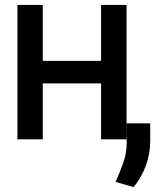

<svg xmlns="http://www.w3.org/2000/svg" viewBox="-20 -566 644 780"><path d="M153.8 -545.9V-318.8H390.6V-545.9H494.1V0H390.6V-227.1H153.8V0H50.8V-545.9ZM590.3 -64.9V7.8Q589.4 110.8 522.9 194.3L449.7 172.9Q467.3 132.8 481 95Q494.6 57.1 494.6 12.2V-64.9Z"/></svg>

Font: Inter Tight Medium
Style: Regular
Weight: 500
Designer: Rasmus Andersson
Foundry: rsms
Version: Version 3.004; ttfautohint (v1.8.4.7-5d5b)